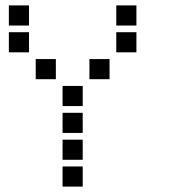

<svg xmlns="http://www.w3.org/2000/svg" viewBox="-20 -708 640 715"><path d="M14 -688Q13 -688 13 -688Q13 -688 13 -687V-614Q13 -613 13 -613Q13 -613 14 -613H87Q88 -613 88 -613Q88 -613 88 -614V-687Q88 -688 88 -688Q88 -688 87 -688ZM414 -688Q413 -688 413 -688Q413 -688 413 -687V-614Q413 -613 413 -613Q413 -613 414 -613H487Q488 -613 488 -613Q488 -613 488 -614V-687Q488 -688 488 -688Q488 -688 487 -688ZM14 -588Q13 -588 13 -588Q13 -588 13 -587V-514Q13 -513 13 -513Q13 -513 14 -513H87Q88 -513 88 -513Q88 -513 88 -514V-587Q88 -588 88 -588Q88 -588 87 -588ZM414 -588Q413 -588 413 -588Q413 -588 413 -587V-514Q413 -513 413 -513Q413 -513 414 -513H487Q488 -513 488 -513Q488 -513 488 -514V-587Q488 -588 488 -588Q488 -588 487 -588ZM114 -488Q113 -488 113 -488Q113 -488 113 -487V-414Q113 -413 113 -413Q113 -413 114 -413H187Q188 -413 188 -413Q188 -413 188 -414V-487Q188 -488 188 -488Q188 -488 187 -488ZM314 -488Q313 -488 313 -488Q313 -488 313 -487V-414Q313 -413 313 -413Q313 -413 314 -413H387Q388 -413 388 -413Q388 -413 388 -414V-487Q388 -488 388 -488Q388 -488 387 -488ZM214 -388Q213 -388 213 -388Q213 -388 213 -387V-314Q213 -313 213 -313Q213 -313 214 -313H287Q288 -313 288 -313Q288 -313 288 -314V-387Q288 -388 288 -388Q288 -388 287 -388ZM214 -288Q213 -288 213 -288Q213 -288 213 -287V-214Q213 -213 213 -213Q213 -213 214 -213H287Q288 -213 288 -213Q288 -213 288 -214V-287Q288 -288 288 -288Q288 -288 287 -288ZM214 -188Q213 -188 213 -188Q213 -188 213 -187V-114Q213 -113 213 -113Q213 -113 214 -113H287Q288 -113 288 -113Q288 -113 288 -114V-187Q288 -188 288 -188Q288 -188 287 -188ZM214 -88Q213 -88 213 -88Q213 -88 213 -87V-14Q213 -13 213 -13Q213 -13 214 -13H287Q288 -13 288 -13Q288 -13 288 -14V-87Q288 -88 288 -88Q288 -88 287 -88Z"/></svg>

Font: Doto Black
Style: Bold
Weight: 700
Monospace: yes
Version: Version 1.000